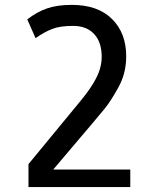

<svg xmlns="http://www.w3.org/2000/svg" viewBox="-20 -760 640 780"><path d="M90.8 -681.2Q129.4 -711.4 170.9 -725.8Q212.4 -740.2 271.5 -740.2Q377 -740.2 434.8 -683.1Q492.7 -626 492.7 -531.2Q492.7 -462.4 461.2 -405.5Q429.7 -348.6 406 -319.6Q382.3 -290.5 364.3 -269.5L196.3 -71.3H509.3V0H95.7V-93.3L309.6 -353Q371.1 -428.2 385.7 -479.5Q393.1 -503.9 393.1 -528.8Q393.1 -589.4 362.1 -622.1Q331.1 -654.8 277.3 -654.8Q223.6 -654.8 191.7 -642.3Q159.7 -629.9 124.5 -605Z"/></svg>

Font: Oxygen Mono
Style: Regular
Weight: 400
Designer: Vernon Adams
Foundry: Vernon Adams
Version: Version 0.201; ttfautohint (v0.8) -r 50 -G 200 -x